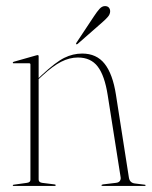

<svg xmlns="http://www.w3.org/2000/svg" viewBox="-20 -611 498 631"><path d="M107 -426V-354.5L118 -365Q162.5 -406.5 191 -420.8Q219.5 -435 250 -435Q297.5 -435 324 -401.2Q350.5 -367.5 361 -300L403.5 -28Q406 -10 423.5 -8L455.5 -4Q458.5 -4 458.5 -2Q458.5 0 455.5 0H317.5Q313.5 0 313.5 -2Q313.5 -4 318.5 -5L360.5 -10Q370.5 -11 374 -16.5Q377.5 -22 376.5 -28L334 -298Q324 -362.5 301.2 -392.2Q278.5 -422 236 -422Q208.5 -422 181 -408Q153.5 -394 120 -363L107 -351V-21Q107 -11.5 119 -10L159 -5Q163 -5 163 -2Q163 0 160 0H24Q22 0 22 -2Q22 -3.5 25 -4L68 -10Q80 -11.5 80 -20V-399Q80 -403 76 -403H24Q22 -403 22 -405Q22 -406.5 25 -408L99 -429Q102 -430 104 -430Q107 -430 107 -426ZM288.5 -557Q299 -573 307.2 -582Q315.5 -591 325 -591Q333.5 -591 337.8 -586Q342 -581 342 -574Q342 -564.5 334.8 -556Q327.5 -547.5 316 -537.5L235.5 -467Q232.5 -464 230.5 -466Q229 -467.5 231.5 -471Z"/></svg>

Font: Fraunces 144pt Thin
Style: Regular
Weight: 100
Version: Version 1.000;[f99f86859]